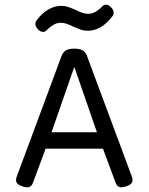

<svg xmlns="http://www.w3.org/2000/svg" viewBox="-20 -799 640 824"><path d="M305.7 -755.9Q322.8 -747.6 334.5 -743.7Q346.2 -739.7 358.9 -739.7Q374.5 -739.7 389.4 -748Q404.3 -756.3 420.4 -772.9Q426.3 -778.8 434.6 -778.8Q446.8 -778.8 457.5 -766.6Q467.8 -755.9 467.8 -744.6Q467.8 -735.4 460.9 -727.1Q437.5 -696.8 410.9 -681.9Q384.3 -667 358.4 -667Q341.3 -667 327.4 -671.6Q313.5 -676.3 293.9 -685.1Q276.9 -693.4 265.1 -697.3Q253.4 -701.2 240.7 -701.2Q225.1 -701.2 210.2 -692.9Q195.3 -684.6 179.2 -668Q173.3 -662.1 165 -662.1Q152.8 -662.1 142.1 -674.3Q131.8 -685.1 131.8 -696.3Q131.8 -705.6 138.7 -713.9Q162.1 -744.1 188.7 -759Q215.3 -773.9 241.2 -773.9Q258.3 -773.9 272.2 -769.3Q286.1 -764.6 305.7 -755.9ZM548.8 -25.9Q548.8 -16.6 542.2 -10.3Q535.6 -3.9 521 1Q508.3 4.9 501.5 4.9Q491.7 4.9 485.4 -0.5Q479 -5.9 475.1 -17.6L421.9 -161.1H175.8L122.6 -17.6Q118.7 -5.9 112.3 -0.5Q106 4.9 96.2 4.9Q89.4 4.9 76.7 1Q62 -3.9 55.4 -10.3Q48.8 -16.6 48.8 -25.9Q48.8 -32.2 51.8 -41L244.1 -558.6Q250.5 -575.7 263.2 -583Q275.9 -590.3 298.8 -590.3Q321.8 -590.3 334.5 -583Q347.2 -575.7 353.5 -558.6L545.9 -41Q548.8 -32.2 548.8 -25.9ZM201.2 -231.4H396L299.8 -509.3H297.9Z"/></svg>

Font: Courier Prime Code
Style: Regular
Weight: 400
Designer: Alan Dague-Greene
Foundry: Quote-Unquote Apps
Version: Version 3.0318